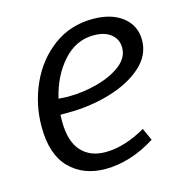

<svg xmlns="http://www.w3.org/2000/svg" viewBox="-87 -617 677 707"><g transform="rotate(-15 252.0 -264.0)"><path d="M122 -227Q121 -219 121 -203Q121 -126 154.5 -88.5Q188 -51 247 -51Q319 -51 401 -98L422 -51Q326 9 231 9Q147 9 95 -43.5Q43 -96 43 -202Q43 -288 78 -365Q113 -442 177.5 -489.5Q242 -537 327 -537Q399 -537 441 -503.5Q483 -470 483 -415Q483 -357 435 -314.5Q387 -272 310.5 -249.5Q234 -227 150 -227ZM130 -286Q154 -284 167 -284Q224 -284 279 -299Q334 -314 369.5 -341.5Q405 -369 405 -407Q405 -439 381 -458.5Q357 -478 315 -478Q247 -478 198 -423Q149 -368 130 -286Z"/></g></svg>

Font: Bitter Pro
Style: Italic
Weight: 400
Italic angle: -9°
Designer: Sol Matas, and Bitter project Authors
Foundry: Sol Matas
Version: Version 1.010